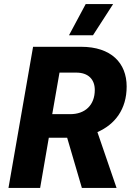

<svg xmlns="http://www.w3.org/2000/svg" viewBox="-20 -932 663 952"><path d="M22 0H179L222 -249H313L386 0H558L463 -277C550 -315 608 -390 608 -503C608 -620 531 -700 382 -700H144ZM541 -912H405L322 -757H441ZM239 -366 275 -572H358C418 -572 450 -538 450 -486C450 -411 402 -365 326 -366Z"/></svg>

Font: Fixel Text 20240404
Style: Bold Italic
Weight: 700
Width: 4
Italic angle: -10°
Designer: AlfaBravo + MacPaw
Foundry: Kyrylo Tkachov, Marchela Mozhyna, Serhii Makarenko, Maria Weinstein, Zakhar Kryvoshyya
Version: Version 1.211;Glyphs 3.2 (3225)